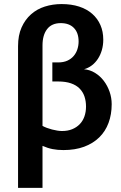

<svg xmlns="http://www.w3.org/2000/svg" viewBox="-20 -721 590 935"><path d="M289.1 9.8Q259.8 9.8 236.1 5.1Q212.4 0.5 187 -10.7V193.8H67.9V-496.1Q67.9 -548.8 85 -587.2Q102.1 -625.5 130.9 -651.1Q159.7 -676.8 198.2 -689Q236.8 -701.2 279.8 -701.2Q327.6 -701.2 365.2 -689Q402.8 -676.8 429 -653.8Q455.1 -630.9 469 -599.1Q482.9 -567.4 482.9 -527.8Q482.9 -501 476.1 -477.3Q469.2 -453.6 456.8 -434.6Q444.3 -415.5 427.2 -402.6Q410.2 -389.6 389.2 -383.8Q418 -381.3 442.6 -366.2Q467.3 -351.1 485.4 -327.4Q503.4 -303.7 513.7 -274.2Q523.9 -244.6 523.9 -213.9Q523.9 -163.6 508.5 -122.3Q493.2 -81.1 463.1 -51.8Q433.1 -22.5 389.4 -6.3Q345.7 9.8 289.1 9.8ZM234.9 -324.2V-417H263.2Q289.1 -417 307.9 -425.5Q326.7 -434.1 338.9 -448.5Q351.1 -462.9 356.9 -481.2Q362.8 -499.5 362.8 -519Q362.8 -561.5 339.8 -585Q316.9 -608.4 275.9 -608.4Q231.9 -608.4 209.5 -579.3Q187 -550.3 187 -500V-107.9Q196.8 -102.5 208.7 -98.1Q220.7 -93.8 233.6 -90.3Q246.6 -86.9 259 -85Q271.5 -83 282.2 -83Q310.1 -83 331.5 -91.8Q353 -100.6 368.2 -116.2Q383.3 -131.8 391.1 -153.8Q398.9 -175.8 398.9 -202.1Q398.9 -228.5 391.4 -251Q383.8 -273.4 367.7 -289.8Q351.6 -306.2 325.7 -315.2Q299.8 -324.2 263.2 -324.2Z"/></svg>

Font: Code New Roman
Style: Bold
Weight: 700
Monospace: yes
Designer: Sam Radian
Foundry: Code New Roman
Version: Version 1.508 October 19, 2014